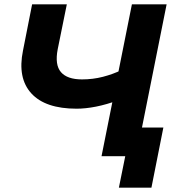

<svg xmlns="http://www.w3.org/2000/svg" viewBox="-20 -720 820 885"><path d="M528 -259Q471 -238 422.5 -228.5Q374 -219 333 -219Q189 -219 124.5 -289.5Q60 -360 86 -487L128 -700H288L246 -493Q232 -421 261 -387.5Q290 -354 358 -354Q408 -354 454.5 -366Q501 -378 542 -398ZM448 0 588 -700H748L608 0ZM528 145 565 -38 595 0H448L476 -132H733L678 145Z"/></svg>

Font: MOST Montserrat
Style: Bold Italic
Weight: 700
Italic angle: -11.3°
Designer: Julieta Ulanovsky
Foundry: Julieta Ulanovsky
Version: Version 8.000;March 11, 2024;FontCreator 15.0.0.2926 64-bit